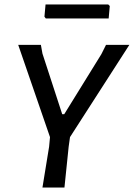

<svg xmlns="http://www.w3.org/2000/svg" viewBox="-20 -844 602 864"><path d="M467 -824 474 -817 469 -761H186L180 -769L185 -824ZM562 -642 295 -227 289 -184 270 0H171L201 -184L205 -227L62 -642H164L171 -603L260 -330H269L436 -600L457 -642Z"/></svg>

Font: Alegreya Sans Medium
Style: Italic
Weight: 500
Italic angle: -7°
Designer: Juan Pablo del Peral
Foundry: Huerta Tipografica
Version: Version 2.007